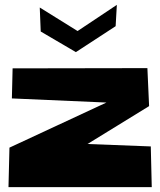

<svg xmlns="http://www.w3.org/2000/svg" viewBox="-20 -802 661 792"><path d="M144 -771 300 -674 462 -782 457 -694 293 -587 148 -672ZM419 -379 29 -396 32 -520 588 -521 595 -365 594 -364V-363H593L341 -208L602 -198L606 -30H320H15L19 -193Z"/></svg>

Font: LONDON PRESLEY
Style: Regular
Weight: 400
Version: Version 001.000